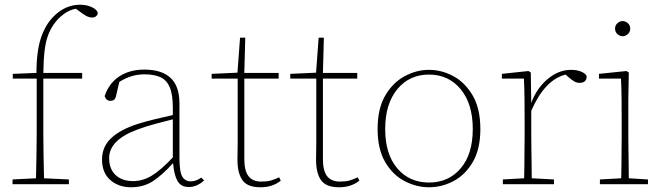

<svg xmlns="http://www.w3.org/2000/svg" viewBox="-20 -778 2809 811"><path d="M33 0V-20L132 -25Q133 -72 134 -118Q135 -164 135 -210V-446H34V-466L134 -470Q134 -562 153.5 -619.5Q173 -677 210 -712Q258 -758 318 -758Q346 -758 367.5 -748Q389 -738 393 -724Q393 -716 386.5 -710Q380 -704 369 -704Q356 -704 343 -711.5Q330 -719 310 -734L301 -741Q274 -737 248 -717.5Q222 -698 205 -672Q191 -651 182 -626Q173 -601 168.5 -564.5Q164 -528 163 -470H327V-446H163V-210Q163 -164 164 -118Q165 -72 166 -25L271 -20V0Z M778 12Q744 12 729.5 -14Q715 -40 711 -89Q665 -38 625.5 -12.5Q586 13 534 13Q481 13 446 -17.5Q411 -48 411 -104Q411 -158 449 -194Q487 -230 560 -254Q598 -266 636.5 -275Q675 -284 710 -292V-324Q710 -380 696.5 -410.5Q683 -441 656.5 -452.5Q630 -464 590 -464Q534 -464 484 -432L470 -372Q467 -360 461 -356Q455 -352 446 -352Q429 -352 422 -372Q440 -426 483.5 -455Q527 -484 590 -484Q662 -484 700 -449.5Q738 -415 738 -340V-112Q738 -52 750 -32Q762 -12 786 -12Q809 -12 830 -28L842 -16Q830 -4 813 4Q796 12 778 12ZM441 -110Q441 -64 468.5 -38.5Q496 -13 542 -13Q583 -13 621 -36Q659 -59 710 -113V-274Q674 -265 635 -254.5Q596 -244 561 -231Q441 -187 441 -110Z M1080 13Q1025 13 1004 -17Q983 -47 983 -103Q983 -124 983.5 -139Q984 -154 984 -174V-446H874V-466L983 -471L994 -619H1016L1012 -470H1157V-446H1012V-106Q1012 -56 1030 -33.5Q1048 -11 1083 -11Q1108 -11 1124 -15.5Q1140 -20 1159 -29L1166 -15Q1132 13 1080 13Z M1412 13Q1357 13 1336 -17Q1315 -47 1315 -103Q1315 -124 1315.5 -139Q1316 -154 1316 -174V-446H1206V-466L1315 -471L1326 -619H1348L1344 -470H1489V-446H1344V-106Q1344 -56 1362 -33.5Q1380 -11 1415 -11Q1440 -11 1456 -15.5Q1472 -20 1491 -29L1498 -15Q1464 13 1412 13Z M1792 13Q1739 13 1689 -13Q1639 -39 1607 -93.5Q1575 -148 1575 -233Q1575 -319 1607 -374Q1639 -429 1689 -456Q1739 -483 1792 -483Q1846 -483 1895.5 -456Q1945 -429 1977 -374Q2009 -319 2009 -233Q2009 -148 1977 -93.5Q1945 -39 1895.5 -13Q1846 13 1792 13ZM1792 -7Q1875 -7 1926 -67Q1977 -127 1977 -233Q1977 -339 1926 -401Q1875 -463 1792 -463Q1709 -463 1658 -401Q1607 -339 1607 -233Q1607 -127 1658 -67Q1709 -7 1792 -7Z M2104 0V-20L2194 -25Q2195 -51 2195 -84.5Q2195 -118 2195.5 -151Q2196 -184 2196 -210V-259Q2196 -312 2195.5 -360Q2195 -408 2193 -446H2100V-466L2212 -478L2222 -472L2224 -343Q2246 -404 2292.5 -443.5Q2339 -483 2392 -483Q2418 -483 2436 -475Q2454 -467 2458 -456Q2458 -428 2428 -428Q2415 -428 2404 -435Q2393 -442 2378 -455L2369 -463Q2281 -441 2224 -310V-210Q2224 -184 2224.5 -150.5Q2225 -117 2225.5 -84Q2226 -51 2226 -25L2320 -20V0Z M2514 0V-20L2604 -25Q2605 -51 2605 -84.5Q2605 -118 2605.5 -151Q2606 -184 2606 -210V-259Q2606 -312 2605.5 -360Q2605 -408 2603 -446H2510V-466L2626 -478L2636 -472L2634 -356V-210Q2634 -184 2634.5 -150.5Q2635 -117 2635.5 -84Q2636 -51 2636 -25L2717 -20V0ZM2610 -625Q2598 -625 2588 -634Q2578 -643 2578 -657Q2578 -671 2588 -680Q2598 -689 2610 -689Q2622 -689 2632 -680Q2642 -671 2642 -657Q2642 -643 2632 -634Q2622 -625 2610 -625Z"/></svg>

Font: Source Serif 4 ExtraLight
Style: Regular
Weight: 200
Designer: Frank Grießhammer
Foundry: Adobe
Version: Version 4.005;hotconv 1.1.0;makeotfexe 2.6.0